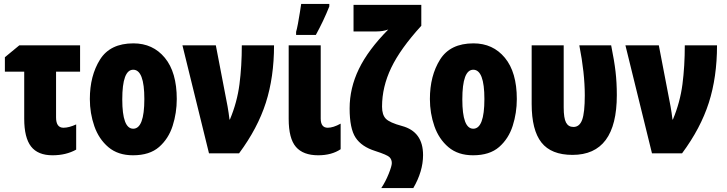

<svg xmlns="http://www.w3.org/2000/svg" viewBox="-20 -785 3720 983"><path d="M79 -553 5 -492V-418H104V-177Q104 -80 139 -35Q174 10 249 10Q318 10 370 -19V-148Q333 -131 305 -131Q267 -131 267 -184V-418H390V-553Z M663 -563Q544 -563 492 -480Q440 -397 440 -278Q440 -205 463 -139Q486 -73 535 -31.5Q584 10 661 10Q746 10 794.5 -32.5Q843 -75 864 -141Q885 -207 885 -278Q885 -415 824 -489Q763 -563 663 -563ZM662 -428Q719 -428 719 -278Q719 -126 662 -126Q606 -126 606 -276Q606 -428 662 -428Z M1050 0H1204Q1299 -128 1341 -259Q1383 -390 1383 -553H1218Q1218 -446 1206 -353.5Q1194 -261 1157 -173H1155Q1153 -190 1150.5 -207Q1148 -224 1145 -241L1085 -553H914Z M1597 -606Q1637 -679 1666 -752V-765H1522Q1520 -752 1515.5 -722.5Q1511 -693 1505.5 -664Q1500 -635 1496 -622V-606ZM1458 -553V-176Q1458 -76 1495 -33Q1532 10 1609 10Q1678 10 1724 -21V-152Q1686 -131 1658 -131Q1622 -131 1622 -178V-553Z M2038 -140Q1975 -157 1955.5 -177Q1936 -197 1936 -239Q1936 -340 1983 -438Q2030 -536 2137 -653V-760H1790V-624H1907Q1941 -624 1968 -634Q1865 -530 1817.5 -432Q1770 -334 1770 -230Q1770 -127 1800.5 -80.5Q1831 -34 1901 -12Q1963 8 1974.5 20Q1986 32 1986 50Q1986 65 1970 105Q1954 145 1932 178H2096Q2146 92 2146 9Q2146 -111 2038 -140Z M2404 -563Q2285 -563 2233 -480Q2181 -397 2181 -278Q2181 -205 2204 -139Q2227 -73 2276 -31.5Q2325 10 2402 10Q2487 10 2535.5 -32.5Q2584 -75 2605 -141Q2626 -207 2626 -278Q2626 -415 2565 -489Q2504 -563 2404 -563ZM2403 -428Q2460 -428 2460 -278Q2460 -126 2403 -126Q2347 -126 2347 -276Q2347 -428 2403 -428Z M3138 -298Q3138 -362 3131.5 -418Q3125 -474 3109 -553H2946Q2960 -482 2967 -418Q2974 -354 2974 -297Q2974 -208 2960.5 -171.5Q2947 -135 2916 -135Q2890 -135 2878 -157.5Q2866 -180 2866 -235V-553H2702V-253Q2702 -119 2752 -55.5Q2802 8 2911 8Q3138 8 3138 -298Z M3318 0H3472Q3567 -128 3609 -259Q3651 -390 3651 -553H3486Q3486 -446 3474 -353.5Q3462 -261 3425 -173H3423Q3421 -190 3418.5 -207Q3416 -224 3413 -241L3353 -553H3182Z"/></svg>

Font: Noto Sans Display Condensed Black
Style: Regular
Weight: 900
Width: 3
Designer: Monotype Design team
Foundry: Monotype Imaging Inc.
Version: 1.000